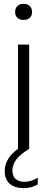

<svg xmlns="http://www.w3.org/2000/svg" viewBox="-20 -773 245 997"><path d="M73.5 0V-541.5H131.5V0ZM102.5 -669.5Q82 -669.5 70.2 -680.5Q58.5 -691.5 58.5 -710.5Q58.5 -730 70.2 -741.5Q82 -753 102.5 -753Q123 -753 134.8 -741.5Q146.5 -730 146.5 -710.5Q146.5 -691.5 134.8 -680.5Q123 -669.5 102.5 -669.5ZM103 204Q56 204 30.2 180.8Q4.5 157.5 4.5 116Q4.5 76 29.5 41.8Q54.5 7.5 112 -26L131.5 0Q84 29 64.2 55.8Q44.5 82.5 44.5 113Q44.5 140.5 60.8 155.8Q77 171 106 171Q141.5 171 176 150V184.5Q144 204 103 204Z"/></svg>

Font: Encode Sans SmCnd Lt
Style: Regular
Weight: 300
Width: 4
Designer: Multiple Designers
Foundry: Impallari Type
Version: Version 3.002; ttfautohint (v1.8.3) -l 8 -r 50 -G 200 -x 14 